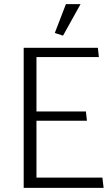

<svg xmlns="http://www.w3.org/2000/svg" viewBox="-20 -912 543 932"><path d="M483 0 477 -50H157V-326H402L397 -371H157V-635H460L455 -680H95V0ZM286 -739 371 -892H300L246 -752Z"/></svg>

Font: Catamaran Light
Style: Regular
Weight: 300
Designer: Pria Ravichandran
Version: Version 2.000